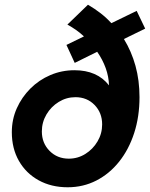

<svg xmlns="http://www.w3.org/2000/svg" viewBox="-20 -783 634 812"><path d="M266 9Q197 9 143.5 -20.5Q90 -50 60 -102.5Q30 -155 30 -224Q30 -278 51 -325Q72 -372 108.5 -408.5Q145 -445 193 -465.5Q241 -486 295 -486Q391 -486 441 -422Q440 -459 427 -495Q414 -531 391 -564L296 -517L261 -593L335 -629Q319 -644 302 -656Q285 -668 265 -679L352 -763Q381 -746 405.5 -727Q430 -708 451 -685L558 -737L594 -662L504 -618Q536 -566 553 -504.5Q570 -443 570 -372Q570 -290 547.5 -220.5Q525 -151 484 -99.5Q443 -48 387.5 -19.5Q332 9 266 9ZM271 -112Q309 -112 341 -132Q373 -152 392.5 -185Q412 -218 412 -257Q412 -306 380 -339Q348 -372 299 -372Q261 -372 228.5 -352Q196 -332 176.5 -299Q157 -266 157 -227Q157 -178 189.5 -145Q222 -112 271 -112Z"/></svg>

Font: Red Hat Display
Style: Bold Italic
Weight: 700
Italic angle: -12°
Designer: Pentagram, MCKL
Foundry: Pentagram, MCKL
Version: Version 1.023; ttfautohint (v1.8.3)